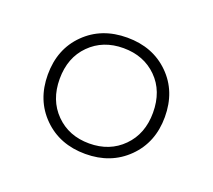

<svg xmlns="http://www.w3.org/2000/svg" viewBox="-65 -762 514 464"><g transform="rotate(20 192.0 -530.5)"><path d="M192 -680Q258 -680 300.2 -638.2Q342.5 -596.5 342.5 -530.5Q342.5 -465 300 -423Q257.5 -381 192 -381Q126 -381 83.8 -423Q41.5 -465 41.5 -530.5Q41.5 -596.5 83.8 -638.2Q126 -680 192 -680ZM192 -408Q244.5 -408 278.2 -442Q312 -476 312 -530.5Q312 -586 278.2 -619.5Q244.5 -653 192 -653Q139.5 -653 105.8 -619.2Q72 -585.5 72 -530.5Q72 -476 105.8 -442Q139.5 -408 192 -408Z"/></g></svg>

Font: Newsreader 24pt Light
Style: Regular
Weight: 300
Designer: Hugues Gentile
Foundry: Production Type
Version: Version 1.003